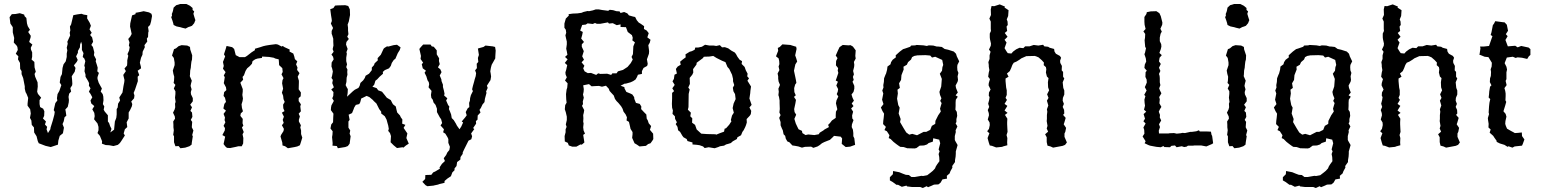

<svg xmlns="http://www.w3.org/2000/svg" viewBox="-20 -732 7713 961"><path d="M234 4 208 -2 174 -15 169 -26 163 -50 151 -69 150 -94 139 -107 137 -129 130 -142 134 -164 131 -185 118 -203V-213L121 -242L113 -262L108 -271L104 -288V-300L96 -341L88 -361V-376L81 -387L80 -417L70 -435L72 -450L59 -463L69 -482L67 -497L63 -504L49 -519L51 -542L44 -570V-596L32 -614L28 -646L39 -661L58 -662L79 -666L101 -659L103 -651L112 -642L115 -615L119 -601L130 -583L121 -572L134 -553L133 -544L126 -522L142 -509L134 -493L135 -484L141 -470V-448L138 -434L152 -422L153 -395L159 -373L153 -362L156 -348L168 -320L169 -299L166 -273L170 -262L186 -243L178 -231V-211L181 -196L196 -188L202 -175L201 -152L195 -139L210 -124L205 -109L216 -97L213 -85L220 -66L232 -85L233 -93L244 -128L252 -158L254 -172L249 -181L257 -216L267 -229L265 -240L268 -261L277 -277L287 -306L279 -319L283 -347L290 -361L293 -392L298 -410L309 -425L314 -447V-464L317 -480L314 -493L319 -513L317 -523L331 -554L329 -568L332 -580L330 -599L336 -610L347 -656L367 -660L388 -663L399 -659L417 -656L416 -640L429 -618L435 -603L428 -585L439 -568L431 -557L441 -545L446 -523L437 -507L445 -497L452 -470L450 -456L461 -435L459 -425L465 -407L469 -393L467 -375L475 -367L468 -346V-337L474 -318L481 -305L490 -289L484 -274L494 -261L497 -249L498 -230L495 -211L502 -199L499 -183L504 -174L520 -155V-124L526 -116L531 -101L538 -87L532 -69L551 -83L555 -124L562 -142L564 -159V-186L569 -194L571 -213L581 -229L577 -244L586 -258L593 -269L596 -288L598 -301L602 -321L603 -332L600 -344L597 -357L610 -376L603 -389L616 -404L617 -418V-430L622 -453L618 -461L626 -479L629 -496L625 -504L628 -520L622 -537L632 -549L639 -562L634 -586L631 -599L632 -615L634 -624L641 -655L658 -661L659 -668L681 -672L699 -676L726 -670L738 -663L741 -652L736 -624L731 -607L721 -597L724 -576L722 -569L721 -547L715 -539L717 -524L703 -506L705 -496L694 -473L693 -458L686 -443L680 -418L685 -399L686 -390L669 -378L677 -356L669 -348L670 -326L656 -284L649 -267L653 -254L651 -240L637 -224L642 -211L640 -200L631 -181L624 -169V-139L614 -120L617 -96L605 -85L599 -64L605 -54L587 -26L580 -16L570 -7L548 -1L527 -5L509 -6L490 -13L491 -25L480 -52L468 -66L473 -80V-97L468 -114L451 -135L454 -151L452 -167L442 -185L452 -201L437 -214L433 -229L442 -245L433 -262L425 -273L433 -290L425 -303L426 -316L420 -328L408 -348V-359L403 -375L405 -395L402 -403L407 -426L402 -439L394 -447L398 -466L390 -482V-510L386 -523L381 -509L380 -495L370 -477V-468L361 -450L369 -432L364 -422L350 -405L358 -392L354 -373L344 -358L339 -350L341 -331L342 -313L341 -305L332 -291L336 -274L326 -263L323 -247L325 -232L324 -219L319 -197L307 -184L309 -174L312 -153L303 -145L299 -125L293 -111L300 -93L295 -65L279 -52L272 -28L270 -8Z M882 -596 872 -598 863 -600 849 -607 847 -616 843 -629 837 -646 841 -654 840 -662 844 -672 846 -679 849 -694 862 -706 873 -709 882 -712H913L931 -703L938 -697L944 -692V-682L952 -675L948 -663L954 -643L958 -631L955 -624L952 -616L941 -603L931 -599L924 -597L918 -594L909 -589L892 -593ZM883 10 874 -1 858 0 851 -20V-50L847 -57L850 -80L848 -95V-108L847 -124L856 -138L855 -149L846 -168L854 -184L857 -195L856 -213L859 -222L856 -243L858 -262V-275L850 -289L858 -307L849 -317L851 -328L852 -348L848 -362L845 -379L854 -406V-419L850 -442L841 -454L851 -486L861 -490L874 -501L889 -506L917 -504L931 -497L932 -485L942 -455L941 -434L938 -423L936 -406L935 -393L932 -379L931 -359L930 -351L940 -328L936 -313L934 -302L939 -285L935 -271L936 -260L945 -241V-225L932 -208L941 -195L933 -177L941 -169L943 -147L935 -132L942 -122L941 -110L940 -95L948 -79L942 -56L945 -50L940 -18L939 -8L928 0L907 7Z M1101 -460 1110 -488 1114 -502 1142 -496 1152 -487 1160 -456 1179 -446H1206L1216 -452L1239 -470L1256 -481V-488L1283 -496L1298 -501L1311 -504L1329 -507L1361 -511L1371 -509L1390 -499L1395 -502L1404 -496L1430 -484L1429 -474L1448 -464L1453 -449L1456 -436L1468 -425L1462 -410L1469 -394L1467 -382L1479 -366L1470 -348L1476 -328V-319L1475 -285L1486 -269L1485 -250L1475 -241V-226L1486 -210L1483 -199L1486 -175L1475 -163L1481 -149L1476 -133V-124L1486 -105L1483 -94L1487 -79V-61L1493 -43L1485 -17L1481 -5L1468 1L1455 4L1421 10L1407 0L1394 -4L1393 -18L1384 -49L1387 -57L1399 -76L1401 -87L1391 -105L1400 -117L1395 -132L1401 -148L1391 -168L1404 -176L1398 -190L1397 -208L1405 -222L1399 -236L1397 -253L1391 -268L1397 -288L1392 -315L1394 -331L1399 -341L1389 -360L1395 -372L1393 -391L1377 -406L1376 -423L1375 -435L1358 -439L1350 -443L1327 -447L1292 -449L1291 -442L1269 -439L1257 -435L1244 -426L1241 -413L1230 -401L1217 -390L1209 -377L1201 -355L1194 -347L1197 -333L1183 -318L1195 -286V-274L1193 -257L1196 -239L1194 -226L1189 -210L1191 -192L1196 -175L1185 -164L1183 -152L1195 -137L1194 -115L1198 -103L1191 -94L1200 -71L1194 -60L1198 -41L1197 -14L1190 0H1173L1161 3L1132 9L1116 8L1108 1L1099 -11L1107 -48L1093 -56L1105 -79L1106 -91L1099 -102L1108 -120L1104 -131L1106 -144L1099 -162L1111 -178L1098 -189L1103 -212L1111 -222L1106 -243L1099 -252L1102 -271L1113 -281L1111 -295L1100 -316L1102 -326L1105 -346L1100 -354L1109 -371L1096 -388L1100 -402L1096 -422L1098 -427L1107 -450Z M1708 4 1671 10 1666 -1 1644 -3 1645 -15 1642 -46 1644 -58 1645 -75 1634 -89 1638 -109 1647 -120 1648 -147 1649 -163 1636 -181 1637 -195 1639 -205 1651 -227 1643 -240 1648 -252 1649 -271 1638 -284 1651 -295 1643 -316 1646 -332 1639 -342 1642 -352 1646 -374 1642 -391 1639 -399 1640 -419 1650 -435 1647 -448 1639 -459 1650 -473 1645 -486 1649 -504 1648 -523V-538L1643 -555L1640 -563V-577L1647 -592L1636 -614L1641 -627L1640 -637L1637 -655L1633 -686L1649 -692L1657 -704L1669 -705L1708 -706L1723 -702L1731 -685L1732 -657L1726 -625L1720 -609L1722 -593V-579L1724 -561L1718 -548L1726 -537L1714 -522L1712 -509L1720 -487L1714 -471L1716 -463L1713 -443V-426L1717 -410L1713 -396L1719 -384L1718 -372L1719 -358L1715 -343L1714 -322L1710 -306L1716 -294L1721 -286L1720 -266L1717 -248L1731 -261L1746 -275L1756 -283L1774 -292L1780 -302L1784 -317L1798 -330L1806 -342L1810 -353L1827 -363L1841 -381V-394L1852 -406L1855 -415L1871 -430L1870 -441L1886 -458L1900 -488L1904 -492L1917 -500L1924 -499L1950 -506L1967 -508L1985 -495L1981 -482L1971 -466L1959 -438L1951 -432L1941 -417L1936 -402L1927 -390L1906 -381L1896 -372L1897 -363L1880 -348L1868 -335L1859 -328L1853 -308L1844 -298L1865 -291L1873 -280L1892 -273L1905 -257L1916 -243L1936 -231L1943 -217L1947 -210L1961 -199L1964 -185L1968 -169L1982 -154L1986 -145L1994 -134L1993 -113L2009 -107L2000 -92L2015 -70L2019 -64L2014 -41L2026 -13L2012 -4L1999 7L1995 5L1967 9L1950 -5L1935 -20L1937 -51L1932 -66L1923 -77L1926 -87L1923 -104L1919 -118L1915 -133L1906 -150L1888 -164V-173L1878 -186L1864 -214L1850 -227L1847 -231L1829 -246L1815 -252L1801 -245L1788 -239L1783 -220L1778 -211L1761 -207L1753 -194L1749 -183L1742 -166L1725 -158L1730 -132L1724 -124V-93L1733 -79L1730 -63L1735 -50L1730 -13L1721 -1Z M2119 200 2110 195 2094 178 2108 164 2109 144 2139 143 2148 131 2159 126 2182 112 2180 106 2192 88 2207 74 2201 60 2213 44 2219 31 2229 19 2232 3 2224 -17V-36L2220 -45L2209 -63L2198 -70L2202 -85L2185 -104L2193 -116L2188 -135L2181 -145L2167 -171V-188L2160 -207L2150 -219L2146 -233L2139 -242L2137 -257L2140 -277L2125 -295L2128 -310L2126 -321L2120 -330L2114 -350L2105 -368L2112 -378L2096 -390L2091 -411L2098 -418L2085 -437L2087 -452L2079 -487L2086 -496L2098 -509H2135L2141 -500L2151 -498L2166 -480V-460L2178 -440L2177 -427L2181 -411L2172 -395L2184 -385L2190 -371L2181 -354L2189 -335L2190 -326L2197 -308V-297L2202 -278L2205 -263L2203 -254L2219 -240L2213 -229L2223 -206L2229 -199L2227 -186L2233 -172L2238 -159L2241 -141L2251 -131L2262 -113L2267 -103L2280 -85L2289 -99L2298 -119L2291 -124L2308 -144L2316 -155L2311 -171L2321 -190L2329 -196L2328 -217L2332 -228L2333 -241L2337 -256L2347 -276L2343 -285L2347 -302L2353 -323L2356 -335L2361 -351L2363 -366L2358 -380L2367 -391L2366 -413L2374 -422L2372 -442L2377 -457L2372 -489L2378 -491L2400 -497L2410 -504L2446 -500L2458 -497L2461 -479L2459 -447V-440L2449 -422L2441 -408L2437 -393L2434 -375L2436 -364L2438 -349L2435 -331L2431 -325L2417 -303L2421 -292L2413 -274L2415 -267L2407 -237L2405 -221L2395 -209L2387 -192L2380 -182L2385 -169L2371 -154L2370 -133L2362 -126L2363 -113L2348 -91L2354 -86L2338 -64L2343 -50L2339 -35L2325 -28L2303 16L2296 31V38L2285 54L2284 67L2268 79L2265 99L2255 111V120L2244 131L2237 150L2219 162L2205 174V183L2180 189L2172 192L2153 196L2150 197Z M2899 -57 2905 -19 2892 -8 2885 -9 2865 2H2844L2827 -4L2822 -17L2807 -24L2806 -51L2811 -70V-85L2816 -97L2812 -109L2817 -131V-148L2812 -170L2807 -185L2809 -206L2816 -218L2814 -235L2813 -261L2816 -284L2819 -293L2821 -315L2808 -329L2817 -345L2811 -359L2810 -370L2814 -383L2819 -406L2807 -417L2821 -435L2808 -447L2820 -458L2817 -475L2814 -488L2817 -510V-524L2813 -541L2810 -555L2814 -568L2812 -583L2805 -593V-614L2812 -639L2827 -654L2826 -661L2846 -664L2870 -665L2891 -668L2900 -672L2921 -677L2928 -676L2947 -680L2962 -685H2977L2993 -682L3024 -678L3032 -683L3049 -681L3065 -676L3081 -675L3086 -667L3104 -672L3120 -665L3128 -655L3149 -649L3159 -647L3167 -631L3177 -619L3187 -613L3204 -601L3203 -587L3217 -579L3227 -566L3220 -545L3236 -533L3232 -518L3225 -506L3229 -476L3228 -463L3222 -446L3218 -435L3222 -412L3219 -402L3201 -392L3193 -376V-362L3173 -358L3168 -346L3161 -334L3149 -326L3136 -320L3111 -313L3108 -314L3086 -303L3105 -296L3106 -289L3115 -272L3135 -264L3145 -259L3154 -246L3155 -237L3163 -217L3182 -212L3190 -199L3189 -186L3204 -170L3215 -159L3217 -138L3222 -130L3227 -115L3239 -101L3233 -82L3249 -63L3250 -36L3246 -29L3236 -15L3224 -11L3213 -2L3181 1L3168 -8L3156 -15L3144 -42L3146 -60V-71L3136 -87L3133 -101L3128 -122L3116 -129L3118 -145L3111 -160L3101 -173L3096 -188L3089 -200L3075 -217L3066 -226L3058 -237L3052 -254L3039 -268L3031 -277L3027 -288L3013 -303L2993 -298L2978 -302L2956 -301L2941 -300L2928 -311L2899 -305L2902 -286L2901 -272L2898 -259L2902 -243L2897 -224L2898 -211L2893 -202L2904 -181L2902 -168L2899 -156L2900 -140L2899 -123L2901 -114L2899 -95L2901 -79L2908 -63ZM2985 -362 3019 -363 3039 -357 3045 -365H3066L3073 -375L3098 -382L3121 -397L3137 -416L3147 -434L3141 -447L3148 -461L3150 -500L3158 -520L3145 -530L3147 -543L3143 -556L3122 -572L3113 -596L3086 -597V-610L3067 -606L3047 -616L3028 -614L3023 -620L2985 -613H2967L2958 -617L2947 -612L2921 -615L2912 -609L2894 -607L2884 -579L2897 -572L2894 -557L2889 -539L2903 -522L2892 -510V-498L2902 -476L2894 -450L2903 -433L2891 -420L2905 -403L2899 -390L2906 -375L2922 -366L2938 -367L2964 -357L2974 -365Z M3557 10 3527 5 3507 9 3499 1 3482 -5 3469 -7 3446 -9V-19L3421 -26L3417 -36L3401 -45L3395 -53L3384 -72L3374 -80L3371 -97L3362 -111L3368 -120L3359 -137L3358 -150L3346 -162L3348 -179L3344 -193L3343 -212L3344 -239V-267L3354 -276L3345 -290L3357 -307L3346 -325L3353 -337L3356 -358L3368 -364L3363 -387L3372 -399L3387 -408L3384 -423L3397 -434L3412 -445L3411 -460L3432 -473L3443 -476L3457 -483L3460 -494H3474L3493 -498L3509 -508L3531 -504H3552L3565 -502L3583 -506L3594 -495L3608 -496L3625 -490L3640 -479L3658 -469L3664 -461L3671 -448L3682 -433L3694 -426L3692 -412L3707 -397L3713 -380L3722 -363L3720 -350L3729 -340L3721 -328L3731 -312L3739 -299L3736 -278L3735 -265L3731 -239L3742 -207L3731 -194L3740 -177L3738 -161L3733 -153L3717 -136L3718 -119L3714 -106L3710 -96L3702 -80L3696 -72L3689 -55L3671 -45L3668 -36L3648 -25L3638 -16L3625 -12L3614 -9L3604 -3L3584 0L3575 4ZM3565 -58 3582 -65 3604 -73 3607 -88 3614 -90 3630 -108 3641 -125 3638 -131 3644 -154 3653 -168 3647 -191 3652 -214 3662 -236 3659 -261 3651 -275 3648 -293 3655 -306 3649 -325V-337L3644 -358L3630 -387L3621 -397L3611 -421L3594 -428L3566 -442L3550 -452L3531 -449L3503 -448L3498 -441L3467 -418L3466 -409L3449 -386L3450 -369L3445 -358L3432 -342L3433 -312L3425 -294L3432 -284L3427 -262L3426 -196L3423 -183L3438 -168L3435 -150L3445 -140L3444 -118L3459 -107L3467 -84L3490 -63L3518 -61L3561 -60Z M4051 8 4040 2 4009 3 3994 7 3976 1 3960 -2 3946 -4 3931 -20 3921 -24 3913 -38 3910 -52 3902 -60 3898 -80 3894 -88 3887 -105V-121L3880 -142L3887 -156L3881 -169L3883 -186L3882 -216V-229L3879 -247L3876 -256L3878 -273L3876 -288L3884 -307L3877 -324L3875 -338V-350L3872 -364L3881 -381L3877 -399L3881 -411L3880 -427L3877 -440L3864 -450L3875 -478L3873 -492L3883 -497L3896 -510L3936 -507L3945 -504L3965 -498L3967 -487L3960 -455L3965 -441L3970 -424L3961 -410L3958 -397L3954 -378L3961 -345L3964 -330L3966 -317L3960 -309L3955 -291L3956 -271L3963 -255L3954 -247L3964 -232L3961 -214L3955 -186L3957 -171L3965 -158L3956 -137L3963 -114L3971 -97L3977 -85L3994 -77L3996 -66L4012 -56L4025 -59L4056 -56L4078 -60L4083 -68L4101 -79L4107 -84L4129 -96L4125 -107L4134 -116L4144 -129L4163 -142V-156L4164 -173L4171 -185L4164 -215L4167 -230L4176 -249L4168 -261L4173 -273L4175 -286L4166 -304L4174 -323L4163 -329L4169 -346L4176 -367L4173 -379L4175 -391L4164 -405L4165 -427L4172 -441L4163 -454L4174 -479L4182 -496L4198 -507L4227 -505L4237 -506L4249 -499L4263 -480L4261 -452L4263 -439L4254 -422L4256 -408L4255 -397L4250 -377L4254 -360L4249 -347L4253 -332L4247 -323L4256 -302V-288L4252 -272L4242 -259L4247 -243L4254 -228L4243 -214L4252 -201L4240 -189L4250 -173L4245 -154L4246 -139L4252 -131L4244 -109L4243 -96L4249 -83L4251 -66V-50L4256 -40L4260 -7L4235 2L4213 4L4193 -12L4195 -39L4188 -48L4154 -52L4151 -48L4134 -32L4121 -27L4106 -21L4094 -15L4083 -6L4072 1Z M4586 204H4545L4520 201L4517 197L4494 203L4475 193H4467L4448 179L4434 171V155L4449 140L4450 124L4481 130L4498 137L4514 143L4529 144L4542 154H4558L4592 148L4600 149L4621 145L4638 132L4649 123L4660 111L4664 101L4671 90L4682 75L4681 54L4678 39L4683 25L4678 16L4686 -15L4681 -33L4651 -40L4649 -23L4628 -16L4620 -9L4605 -4L4583 -3L4567 9L4558 11L4521 10L4503 4L4486 3L4477 -3L4466 -11L4452 -22L4438 -36L4428 -41L4432 -55L4419 -75L4407 -81L4414 -97L4400 -111L4401 -127L4403 -142L4405 -163L4397 -176L4389 -194L4402 -211L4395 -233L4401 -264L4396 -279L4402 -294L4401 -306L4404 -322L4405 -340L4412 -358L4415 -364L4420 -383L4422 -399L4437 -410L4440 -421L4448 -433L4464 -445L4463 -455L4474 -465L4484 -474L4500 -486L4510 -489L4536 -498L4540 -504L4561 -505L4568 -507L4602 -505L4619 -502L4629 -505L4651 -504L4669 -499H4676L4694 -497L4708 -487L4726 -483L4754 -474L4765 -463L4769 -450L4781 -425L4772 -407L4771 -396L4772 -380L4777 -367L4773 -350L4775 -332L4773 -323L4763 -304L4765 -292L4774 -269L4763 -255L4774 -248L4764 -233L4763 -219V-202L4762 -183L4769 -172L4771 -152L4767 -136V-121L4763 -115L4772 -99L4763 -80L4764 -71L4759 -51V-32L4761 -27L4773 -6L4764 26V37L4763 52L4760 70V79L4746 99L4747 107L4737 125L4733 136L4719 148L4720 162L4697 166L4688 182L4677 191L4655 192L4642 198L4625 205L4618 200L4599 209ZM4603 -72H4616L4636 -82L4644 -102L4661 -112L4662 -127L4676 -155L4689 -174L4685 -188L4693 -216L4686 -227L4692 -240L4685 -257L4682 -272L4691 -299L4694 -337L4684 -363L4695 -378L4697 -396L4701 -407L4696 -432L4661 -448L4645 -444L4636 -454L4612 -456L4572 -455L4556 -452L4545 -446L4540 -434L4525 -421L4519 -408L4502 -398L4503 -384L4492 -356L4490 -332L4480 -315L4484 -292L4472 -283L4474 -264L4470 -238L4476 -206L4483 -193L4478 -164L4488 -136L4485 -121L4503 -90L4516 -69L4531 -58L4546 -62L4570 -55Z M4996 3 4966 6 4945 -2 4934 -4 4929 -19 4923 -41 4932 -65 4921 -75 4930 -87 4934 -106 4933 -119 4924 -134 4930 -155 4929 -166 4924 -181 4931 -197 4926 -213 4931 -232 4933 -246 4929 -253 4930 -269 4938 -284 4928 -305 4929 -316 4935 -336 4926 -348 4929 -369 4932 -381 4929 -399V-407L4927 -421L4933 -437V-455L4938 -473L4930 -484L4939 -503L4940 -514L4935 -536L4934 -545V-564L4940 -577L4939 -588V-624L4932 -639L4940 -657L4939 -685L4943 -702L4956 -701L4984 -710L5010 -699L5008 -694L5028 -681L5026 -652L5019 -635L5023 -624L5024 -607L5018 -599L5021 -577L5009 -567L5023 -548L5008 -533L5018 -519L5008 -491L5017 -476L5024 -466L5042 -464L5051 -474L5066 -485L5083 -493L5102 -491L5111 -500H5133L5154 -507L5177 -504L5201 -508L5207 -500L5226 -498L5234 -493L5256 -487L5258 -474L5265 -463L5285 -452L5291 -443L5286 -428L5287 -417L5295 -402L5294 -380L5301 -372V-348L5307 -339L5299 -320L5302 -292L5307 -279V-259L5300 -242L5299 -228L5305 -212L5299 -197L5306 -182L5307 -164L5301 -157L5314 -142L5307 -118L5304 -110L5316 -92L5312 -72L5308 -64V-47L5320 -19L5311 -7L5299 -2L5251 7L5238 1L5223 -3L5219 -21V-45L5211 -60L5226 -73L5219 -89L5223 -102L5219 -126L5220 -137V-156L5222 -173L5220 -185L5227 -204L5223 -218L5220 -228L5228 -242L5221 -260L5231 -280L5226 -295L5225 -320L5228 -341L5220 -349L5215 -369L5217 -385L5215 -396L5204 -406L5205 -419L5194 -431L5178 -445L5166 -450L5159 -452L5117 -451L5092 -440L5084 -434L5068 -424L5054 -418L5047 -407L5041 -391L5034 -376L5020 -364L5028 -348L5013 -339V-326L5016 -294L5019 -280V-257L5013 -242L5020 -232L5008 -212L5022 -202L5008 -179L5023 -167L5010 -157L5022 -138L5021 -121V-110L5022 -89L5023 -72L5018 -56L5022 -41L5021 -19L5022 -5L5000 1Z M5781 -64H5829L5832 -65L5856 -66L5870 -63L5889 -65L5899 -67L5911 -66L5938 -72H5946L5968 -75L5981 -80L5985 -74H6020L6041 -73L6044 -57L6047 -52L6052 -15L6046 -11L6018 1L5992 -4H5958L5952 -3H5926L5919 2L5907 4L5895 0L5869 5L5861 -4L5843 -2L5836 5L5808 4L5803 -1L5790 5L5768 3L5736 -3L5728 -6L5709 -15L5714 -25L5699 -49L5708 -63L5707 -82L5703 -94L5714 -114L5703 -125L5711 -138L5704 -161L5717 -173L5706 -183L5711 -203L5709 -217L5708 -233L5713 -251L5707 -257L5719 -279L5710 -296L5713 -302L5720 -319L5719 -334L5713 -347L5714 -371L5720 -378L5708 -392L5710 -409L5717 -424L5715 -440L5708 -461L5711 -468L5716 -491L5712 -497L5710 -518L5709 -531L5711 -543L5712 -562L5703 -575L5714 -587L5709 -608L5708 -623V-647L5718 -662L5720 -671L5739 -675L5768 -676L5783 -666L5790 -651L5798 -619L5797 -608L5788 -588L5795 -574L5789 -563L5785 -544V-526L5792 -511L5793 -499L5790 -486L5783 -467L5795 -456L5784 -443L5781 -425L5790 -412L5781 -393L5788 -377L5781 -362L5784 -352L5785 -341V-320L5788 -306L5782 -290L5786 -279L5793 -265L5782 -246L5785 -235L5783 -215L5793 -197L5786 -186L5780 -173L5786 -157L5785 -144L5792 -129L5781 -110L5786 -96L5780 -78Z M6157 -596 6147 -598 6138 -600 6124 -607 6122 -616 6118 -629 6112 -646 6116 -654 6115 -662 6119 -672 6121 -679 6124 -694 6137 -706 6148 -709 6157 -712H6188L6206 -703L6213 -697L6219 -692V-682L6227 -675L6223 -663L6229 -643L6233 -631L6230 -624L6227 -616L6216 -603L6206 -599L6199 -597L6193 -594L6184 -589L6167 -593ZM6158 10 6149 -1 6133 0 6126 -20V-50L6122 -57L6125 -80L6123 -95V-108L6122 -124L6131 -138L6130 -149L6121 -168L6129 -184L6132 -195L6131 -213L6134 -222L6131 -243L6133 -262V-275L6125 -289L6133 -307L6124 -317L6126 -328L6127 -348L6123 -362L6120 -379L6129 -406V-419L6125 -442L6116 -454L6126 -486L6136 -490L6149 -501L6164 -506L6192 -504L6206 -497L6207 -485L6217 -455L6216 -434L6213 -423L6211 -406L6210 -393L6207 -379L6206 -359L6205 -351L6215 -328L6211 -313L6209 -302L6214 -285L6210 -271L6211 -260L6220 -241V-225L6207 -208L6216 -195L6208 -177L6216 -169L6218 -147L6210 -132L6217 -122L6216 -110L6215 -95L6223 -79L6217 -56L6220 -50L6215 -18L6214 -8L6203 0L6182 7Z M6553 204H6512L6487 201L6484 197L6461 203L6442 193H6434L6415 179L6401 171V155L6416 140L6417 124L6448 130L6465 137L6481 143L6496 144L6509 154H6525L6559 148L6567 149L6588 145L6605 132L6616 123L6627 111L6631 101L6638 90L6649 75L6648 54L6645 39L6650 25L6645 16L6653 -15L6648 -33L6618 -40L6616 -23L6595 -16L6587 -9L6572 -4L6550 -3L6534 9L6525 11L6488 10L6470 4L6453 3L6444 -3L6433 -11L6419 -22L6405 -36L6395 -41L6399 -55L6386 -75L6374 -81L6381 -97L6367 -111L6368 -127L6370 -142L6372 -163L6364 -176L6356 -194L6369 -211L6362 -233L6368 -264L6363 -279L6369 -294L6368 -306L6371 -322L6372 -340L6379 -358L6382 -364L6387 -383L6389 -399L6404 -410L6407 -421L6415 -433L6431 -445L6430 -455L6441 -465L6451 -474L6467 -486L6477 -489L6503 -498L6507 -504L6528 -505L6535 -507L6569 -505L6586 -502L6596 -505L6618 -504L6636 -499H6643L6661 -497L6675 -487L6693 -483L6721 -474L6732 -463L6736 -450L6748 -425L6739 -407L6738 -396L6739 -380L6744 -367L6740 -350L6742 -332L6740 -323L6730 -304L6732 -292L6741 -269L6730 -255L6741 -248L6731 -233L6730 -219V-202L6729 -183L6736 -172L6738 -152L6734 -136V-121L6730 -115L6739 -99L6730 -80L6731 -71L6726 -51V-32L6728 -27L6740 -6L6731 26V37L6730 52L6727 70V79L6713 99L6714 107L6704 125L6700 136L6686 148L6687 162L6664 166L6655 182L6644 191L6622 192L6609 198L6592 205L6585 200L6566 209ZM6570 -72H6583L6603 -82L6611 -102L6628 -112L6629 -127L6643 -155L6656 -174L6652 -188L6660 -216L6653 -227L6659 -240L6652 -257L6649 -272L6658 -299L6661 -337L6651 -363L6662 -378L6664 -396L6668 -407L6663 -432L6628 -448L6612 -444L6603 -454L6579 -456L6539 -455L6523 -452L6512 -446L6507 -434L6492 -421L6486 -408L6469 -398L6470 -384L6459 -356L6457 -332L6447 -315L6451 -292L6439 -283L6441 -264L6437 -238L6443 -206L6450 -193L6445 -164L6455 -136L6452 -121L6470 -90L6483 -69L6498 -58L6513 -62L6537 -55Z M6963 3 6933 6 6912 -2 6901 -4 6896 -19 6890 -41 6899 -65 6888 -75 6897 -87 6901 -106 6900 -119 6891 -134 6897 -155 6896 -166 6891 -181 6898 -197 6893 -213 6898 -232 6900 -246 6896 -253 6897 -269 6905 -284 6895 -305 6896 -316 6902 -336 6893 -348 6896 -369 6899 -381 6896 -399V-407L6894 -421L6900 -437V-455L6905 -473L6897 -484L6906 -503L6907 -514L6902 -536L6901 -545V-564L6907 -577L6906 -588V-624L6899 -639L6907 -657L6906 -685L6910 -702L6923 -701L6951 -710L6977 -699L6975 -694L6995 -681L6993 -652L6986 -635L6990 -624L6991 -607L6985 -599L6988 -577L6976 -567L6990 -548L6975 -533L6985 -519L6975 -491L6984 -476L6991 -466L7009 -464L7018 -474L7033 -485L7050 -493L7069 -491L7078 -500H7100L7121 -507L7144 -504L7168 -508L7174 -500L7193 -498L7201 -493L7223 -487L7225 -474L7232 -463L7252 -452L7258 -443L7253 -428L7254 -417L7262 -402L7261 -380L7268 -372V-348L7274 -339L7266 -320L7269 -292L7274 -279V-259L7267 -242L7266 -228L7272 -212L7266 -197L7273 -182L7274 -164L7268 -157L7281 -142L7274 -118L7271 -110L7283 -92L7279 -72L7275 -64V-47L7287 -19L7278 -7L7266 -2L7218 7L7205 1L7190 -3L7186 -21V-45L7178 -60L7193 -73L7186 -89L7190 -102L7186 -126L7187 -137V-156L7189 -173L7187 -185L7194 -204L7190 -218L7187 -228L7195 -242L7188 -260L7198 -280L7193 -295L7192 -320L7195 -341L7187 -349L7182 -369L7184 -385L7182 -396L7171 -406L7172 -419L7161 -431L7145 -445L7133 -450L7126 -452L7084 -451L7059 -440L7051 -434L7035 -424L7021 -418L7014 -407L7008 -391L7001 -376L6987 -364L6995 -348L6980 -339V-326L6983 -294L6986 -280V-257L6980 -242L6987 -232L6975 -212L6989 -202L6975 -179L6990 -167L6977 -157L6989 -138L6988 -121V-110L6989 -89L6990 -72L6985 -56L6989 -41L6988 -19L6989 -5L6967 1Z M7550 7 7530 0 7526 3 7510 -7 7487 -14 7471 -22V-27L7459 -44L7454 -52L7436 -68L7441 -84L7430 -94L7431 -112L7428 -131L7427 -141L7433 -161L7431 -169L7433 -200L7435 -218L7439 -236L7431 -244L7433 -260L7434 -274L7438 -298L7445 -305L7437 -321L7438 -340L7442 -352L7443 -372L7441 -385L7446 -399L7447 -418L7430 -446L7411 -448L7389 -457H7385L7390 -490L7388 -499H7406L7433 -502L7444 -534L7450 -551L7441 -557L7445 -570L7452 -606L7458 -614L7464 -626L7501 -621L7511 -620L7522 -608L7528 -578L7517 -561L7526 -551L7515 -532L7527 -500L7564 -503L7576 -495L7594 -502L7631 -494L7640 -486V-457L7632 -450L7624 -437L7598 -443L7576 -445L7566 -442L7552 -448L7522 -444L7511 -416L7520 -398L7523 -384L7520 -370V-336L7516 -327L7521 -306L7510 -291L7514 -277L7516 -264V-251L7515 -230L7519 -222L7514 -204L7505 -175L7516 -162L7520 -148L7515 -126L7514 -112L7517 -102L7523 -88L7542 -77L7557 -69L7562 -66L7578 -67L7597 -69L7598 -51L7610 -34L7602 -12L7598 -3L7561 1Z"/></svg>

Font: Winky Rough Light
Style: Regular
Weight: 300
Designer: Simon Atzbach
Foundry: typofactur
Version: Version 1.206; ttfautohint (v1.8.4.7-5d5b)